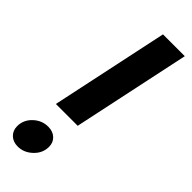

<svg xmlns="http://www.w3.org/2000/svg" viewBox="-242 -719 753 753"><g transform="rotate(45 134.5 -342.0)"><path d="M149 -699H270L166 -209H45ZM-1 -40Q-1 -75 25.5 -100Q52 -125 87 -125Q113 -125 129 -110Q145 -95 145 -71Q145 -36 118 -10.5Q91 15 57 15Q31 15 15 -0.5Q-1 -16 -1 -40Z"/></g></svg>

Font: Prompt Medium
Style: Italic
Weight: 500
Italic angle: -12°
Designer: Katatrad Team
Foundry: CadsonDemak
Version: Version 1.001